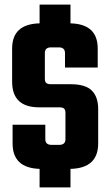

<svg xmlns="http://www.w3.org/2000/svg" viewBox="-20 -738 482 839"><path d="M203 -370H289Q353 -370 381 -342.5Q409 -315 409 -261V-111Q409 -3 288 0V81H153V0Q35 -4 35 -111V-193H178V-130Q178 -105 205 -105H239Q266 -105 266 -130V-245Q266 -258 260 -263.5Q254 -269 239 -269H151Q33 -269 33 -381V-526Q33 -633 153 -636V-718H288V-636Q407 -633 407 -526V-443H264V-506Q264 -531 237 -531H203Q176 -531 176 -506V-394Q176 -381 182 -375.5Q188 -370 203 -370Z"/></svg>

Font: Teko Semibold
Style: Regular
Weight: 600
Designer: Manushi Parikh, Jonny Pinhorn
Foundry: Indian Type Foundry
Version: Version 1.105;PS 1.0;hotconv 1.0.78;makeotf.lib2.5.61930; tt